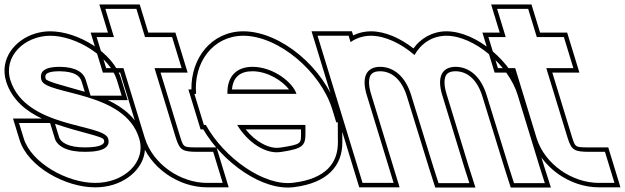

<svg xmlns="http://www.w3.org/2000/svg" viewBox="-163 -774 2815 865"><path d="M363.7 -413 385.1 -343H245.1L223.7 -413C212.4 -450 176.7 -472 105.4 -473C35.4 -473 13.4 -450 23.7 -413C44.5 -345 400.1 -366 464.1 -150C497.2 -42 393.6 51 265.3 50C138.3 50 -22.5 -41 -55.9 -150L-77.3 -220H62.7L84.1 -150C94.8 -115 139.8 -89 222.5 -90C306.5 -90 335.1 -114 324.1 -150C303.4 -218 -47.6 -195 -116.3 -413C-149 -520 -53.1 -612 62.6 -613C180.6 -613 331 -520 363.7 -413ZM322.5 -323H412.2L382.9 -418.8C346.7 -537.2 188.6 -633 62.5 -633C39.3 -632.8 17.1 -629.3 -3.9 -623C-96.9 -594.8 -166.2 -507.9 -135.4 -407.1C-109 -323.3 -44.3 -272.8 25.5 -240H-104.3L-75 -144.2C-37.9 -22.8 131.5 70 265.2 70C293.4 70.2 320.9 66.2 346.1 58.5C442.7 29.3 513.7 -56.3 483.3 -155.8C458.5 -239.5 393 -290.2 322.5 -323ZM84.8 -216.2C203.9 -175.3 300 -160.5 305 -144.2C306 -141 306.4 -138.4 306.4 -136.4C306.5 -128.7 297.5 -110 222.4 -110C141.9 -109 109.8 -134.6 103.3 -155.8ZM218.9 -360.5C118.9 -389.4 47.6 -406.5 42.9 -418.7C41.7 -423.1 41.3 -426.1 41.3 -428.9C41.3 -438.2 46.5 -453 105.2 -453C173.2 -452 196.9 -432.3 204.6 -407.2Z M533.2 -467 629.5 -152C647 -98 658.5 -90 727.5 -90H797.5L840.3 50H770.3C649.3 50 526.6 -34 489.8 -151L489.5 -152L393.2 -467H385.2H315.2L272.4 -607H342.4H350.4L333 -664L311.6 -734H451.6L473 -664L490.4 -607H542.4H612.4L655.2 -467H585.2ZM560.3 -447H682.3L627.2 -627H505.2L466.4 -754H284.6L323.4 -627H245.4L300.4 -447H378.4L470.7 -145.1C510.4 -18.7 640.7 70 770.3 70H867.3L812.3 -110H727.5C661.8 -110 664.1 -110.1 648.6 -158Z M861.7 -351H1172.7C1157.7 -400 1071.7 -472 975.4 -473C900.8 -473 859.1 -428 861.7 -351ZM764.4 -211H755.5L734.1 -281L712.7 -351H720.4C708.4 -494.4 797.4 -612.1 932.6 -613C1091.6 -613 1281.8 -452 1334.1 -281L1351.8 -223H1358.8L1359.3 -133C1359.7 -37 1302.5 31 1161 49C1027.6 68 846 -63.3 764.4 -211ZM1212.9 -211H905.6C954.1 -131 1034.1 -79.5 1099.8 -89H1100.8C1201.2 -104 1213.2 -117 1213.1 -173ZM882.1 -371C887 -425.6 917.2 -453 975.3 -453C1044.4 -452.3 1110.1 -409.1 1139.2 -371ZM752.8 -191C839.3 -43.2 1020.4 89.3 1163.7 68.8C1311.3 50 1379.7 -25.9 1379.3 -133.1L1378.7 -243H1366.6L1353.2 -286.8C1298.6 -465.4 1103.3 -633 932.5 -633C790.4 -632.1 697.1 -513.3 699.4 -371H685.7L740.7 -191ZM1193 -191 1193.1 -173C1193.2 -127.6 1196.2 -123.6 1099.3 -109H1098.4L1096.9 -108.8C1050.9 -102.2 989 -134.2 943.8 -191Z M1704.5 -526.1C1733.3 -577.8 1783.9 -612.5 1847.6 -613C1973.6 -613 2129.6 -479 2169.5 -345L2268.9 -20L2291.6 51H2152.6L2130.2 -19L2029.5 -345C2004.1 -428 1952.7 -472 1890.4 -473C1828.8 -473 1804.5 -428.6 1829 -346.7L1829.5 -345L1850.9 -275L1928.9 -20L1951.6 51H1812.6L1790.2 -19L1711.1 -275H1710.9L1689.5 -345C1664.1 -428 1612.7 -472 1550.4 -473C1488.4 -473 1464.1 -428 1489.5 -345L1510.9 -275L1588.9 -20L1610.3 50H1470.3L1448.9 -20L1370.9 -275L1349.5 -345L1289 -543L1267.6 -613H1407.6L1416.3 -584.4C1441.9 -602.2 1472.8 -612.7 1507.6 -613C1571.9 -613 1644 -578.1 1704.5 -526.1ZM1699.7 -555.9C1640.4 -602 1572.5 -633 1507.5 -633C1478.3 -632.8 1451.6 -626 1428 -614.5L1422.4 -633H1240.6L1455.5 70H1637.3L1508.6 -350.8C1502.5 -371.1 1499.7 -388.3 1499.6 -402.1C1499.4 -438.7 1514.2 -453 1550.2 -453C1601.4 -452.2 1646.6 -417 1670.4 -339.2C1677.7 -315.3 1684.4 -293.9 1692.4 -267.7C1719.5 -179.8 1744.7 -98.6 1771.1 -13L1798 71H1979L1948 -26L1848.7 -350.8L1848.2 -352.5C1842.3 -372 1839.7 -388.6 1839.6 -402C1839.4 -438.6 1854.2 -453 1890.2 -453C1941.4 -452.2 1986.6 -417 2010.4 -339.1L2111.1 -13L2138 71H2319L2288 -26L2188.7 -350.8C2146.4 -492.4 1985.6 -633 1847.5 -633C1784.5 -632.5 1732.2 -601 1699.7 -555.9Z M2298.2 -467 2394.5 -152C2412 -98 2423.5 -90 2492.5 -90H2562.5L2605.3 50H2535.3C2414.3 50 2291.6 -34 2254.8 -151L2254.5 -152L2158.2 -467H2150.2H2080.2L2037.4 -607H2107.4H2115.4L2098 -664L2076.6 -734H2216.6L2238 -664L2255.4 -607H2307.4H2377.4L2420.2 -467H2350.2ZM2325.3 -447H2447.3L2392.2 -627H2270.2L2231.4 -754H2049.6L2088.4 -627H2010.4L2065.4 -447H2143.4L2235.7 -145.1C2275.4 -18.7 2405.7 70 2535.3 70H2632.3L2577.3 -110H2492.5C2426.8 -110 2429.1 -110.1 2413.6 -158Z"/></svg>

Font: Nordica Plus
Style: NordicaClassicRgOpOblOl
Weight: 500
Version: Version 1.01